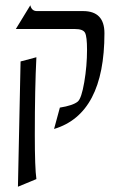

<svg xmlns="http://www.w3.org/2000/svg" viewBox="-20 -476 464 728"><path d="M40 -366 95 -456Q100 -434 120 -434H295Q376 -434 376 -350Q376 -44 185 13L207 -68Q257 -76 275 -91Q289 -103 299.5 -164.5Q310 -226 310 -287Q310 -337 302.5 -351.5Q295 -366 264 -366ZM118 -259Q112 -142 112 35Q112 161 118 203L48 232L58 -243Z"/></svg>

Font: Bellefair
Style: Regular
Weight: 400
Designer: Nick Shinn, Liron Lavi Turkenic
Foundry: Shinntype
Version: Version 1.003;PS 001.003;hotconv 1.0.88;makeotf.lib2.5.64775